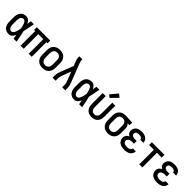

<svg xmlns="http://www.w3.org/2000/svg" viewBox="427 -2456 4145 4145"><g transform="rotate(45 2500.0 -383.0)"><path d="M219 8Q249 8 276 -7.5Q303 -23 320.5 -47.5Q338 -72 351 -100Q358 -50 366 0H459Q445 -67 431.5 -134.5Q418 -202 403 -268Q418 -334 430.5 -399.5Q443 -465 457 -530H364Q357 -483 350 -435Q337 -462 319.5 -485.5Q302 -509 275.5 -523.5Q249 -538 219 -538Q180 -538 143.5 -523.5Q107 -509 83 -477Q59 -445 50 -407Q41 -369 41 -330V-200Q41 -161 50 -123Q59 -85 83 -53Q107 -21 143.5 -6.5Q180 8 219 8ZM219 -76Q198 -76 179.5 -87.5Q161 -99 151 -118Q141 -137 137.5 -158Q134 -179 134 -200V-330Q134 -351 137.5 -372Q141 -393 151 -412.5Q161 -432 179.5 -443Q198 -454 219 -454Q242 -454 259.5 -437Q277 -420 286 -399.5Q295 -379 302 -357.5Q309 -336 314 -313.5Q319 -291 324 -269Q320 -250 316 -231Q312 -212 307 -193Q302 -174 295.5 -155.5Q289 -137 279.5 -120Q270 -103 254.5 -89.5Q239 -76 219 -76Z M580 0H674V-446H827V0H920V-446H955V-530H546V-446H580Z M1250 8Q1283 8 1315.5 0.5Q1348 -7 1375 -26.5Q1402 -46 1420 -74Q1438 -102 1444.5 -134.5Q1451 -167 1451 -200V-330Q1451 -363 1444.5 -395.5Q1438 -428 1420 -456Q1402 -484 1375 -503.5Q1348 -523 1315.5 -530.5Q1283 -538 1250 -538Q1217 -538 1185 -530.5Q1153 -523 1125.5 -503.5Q1098 -484 1080.5 -456Q1063 -428 1056 -395.5Q1049 -363 1049 -330V-200Q1049 -167 1056 -134.5Q1063 -102 1080.5 -74Q1098 -46 1125.5 -26.5Q1153 -7 1185 0.5Q1217 8 1250 8ZM1250 -76Q1227 -76 1204.5 -84.5Q1182 -93 1167.5 -112Q1153 -131 1147.5 -154Q1142 -177 1142 -200V-330Q1142 -353 1147.5 -376Q1153 -399 1167.5 -418Q1182 -437 1204.5 -445.5Q1227 -454 1250 -454Q1273 -454 1295.5 -445.5Q1318 -437 1332.5 -418Q1347 -399 1352.5 -376Q1358 -353 1358 -330V-200Q1358 -177 1352.5 -154Q1347 -131 1332.5 -112Q1318 -93 1295.5 -84.5Q1273 -76 1250 -76Z M1557 0H1650V-74Q1650 -104 1659 -133Q1668 -162 1678 -190L1748 -380L1822 -190Q1833 -162 1841.5 -133Q1850 -104 1850 -74V0H1943V-74Q1943 -112 1933 -148.5Q1923 -185 1909 -220L1742 -649Q1735 -668 1733 -688Q1731 -708 1731 -728V-735H1638V-728Q1638 -700 1641.5 -672.5Q1645 -645 1655 -619L1701 -501L1591 -220Q1577 -185 1567 -148.5Q1557 -112 1557 -74Z M2219 8Q2249 8 2276 -7.5Q2303 -23 2320.5 -47.5Q2338 -72 2351 -100Q2358 -50 2366 0H2459Q2445 -67 2431.5 -134.5Q2418 -202 2403 -268Q2418 -334 2430.5 -399.5Q2443 -465 2457 -530H2364Q2357 -483 2350 -435Q2337 -462 2319.5 -485.5Q2302 -509 2275.5 -523.5Q2249 -538 2219 -538Q2180 -538 2143.5 -523.5Q2107 -509 2083 -477Q2059 -445 2050 -407Q2041 -369 2041 -330V-200Q2041 -161 2050 -123Q2059 -85 2083 -53Q2107 -21 2143.5 -6.5Q2180 8 2219 8ZM2219 -76Q2198 -76 2179.5 -87.5Q2161 -99 2151 -118Q2141 -137 2137.5 -158Q2134 -179 2134 -200V-330Q2134 -351 2137.5 -372Q2141 -393 2151 -412.5Q2161 -432 2179.5 -443Q2198 -454 2219 -454Q2242 -454 2259.5 -437Q2277 -420 2286 -399.5Q2295 -379 2302 -357.5Q2309 -336 2314 -313.5Q2319 -291 2324 -269Q2320 -250 2316 -231Q2312 -212 2307 -193Q2302 -174 2295.5 -155.5Q2289 -137 2279.5 -120Q2270 -103 2254.5 -89.5Q2239 -76 2219 -76Z M2735 -560 2887 -714 2813 -774 2675 -609ZM2750 8Q2782 8 2814 0Q2846 -8 2872 -28Q2898 -48 2914.5 -76Q2931 -104 2937 -136Q2943 -168 2943 -200V-530H2850V-200Q2850 -178 2845.5 -155.5Q2841 -133 2828 -114Q2815 -95 2794 -85.5Q2773 -76 2750 -76Q2728 -76 2706.5 -85.5Q2685 -95 2672.5 -114Q2660 -133 2655 -155.5Q2650 -178 2650 -200V-530H2557V-200Q2557 -168 2563.5 -136Q2570 -104 2586.5 -76Q2603 -48 2629 -28Q2655 -8 2686.5 0Q2718 8 2750 8Z M3250 8Q3282 8 3314 0Q3346 -8 3373 -27.5Q3400 -47 3417 -75Q3434 -103 3440.5 -135Q3447 -167 3447 -200V-330Q3447 -352 3442.5 -374Q3438 -396 3426.5 -415.5Q3415 -435 3399 -450L3457 -446V-530L3251 -538H3250Q3217 -538 3185 -530.5Q3153 -523 3125.5 -503.5Q3098 -484 3080.5 -456Q3063 -428 3056 -395.5Q3049 -363 3049 -330V-200Q3049 -167 3056 -135Q3063 -103 3080.5 -74.5Q3098 -46 3125 -26.5Q3152 -7 3184.5 0.5Q3217 8 3250 8ZM3250 -76Q3226 -76 3204 -84.5Q3182 -93 3167.5 -112Q3153 -131 3147.5 -154Q3142 -177 3142 -200V-330Q3142 -353 3147.5 -376Q3153 -399 3168 -418Q3183 -437 3205 -445.5Q3227 -454 3250 -454Q3273 -454 3294.5 -445Q3316 -436 3330 -417Q3344 -398 3349 -375.5Q3354 -353 3354 -330V-200Q3354 -177 3349 -154.5Q3344 -132 3330 -113Q3316 -94 3294.5 -85Q3273 -76 3250 -76Z M3748 8Q3784 8 3819.5 1Q3855 -6 3885.5 -25Q3916 -44 3934.5 -76.5Q3953 -109 3953 -145H3860Q3859 -126 3847.5 -111Q3836 -96 3819 -88.5Q3802 -81 3784 -78.5Q3766 -76 3748 -76Q3729 -76 3709.5 -79Q3690 -82 3672.5 -91Q3655 -100 3644.5 -117Q3634 -134 3634 -153Q3634 -173 3644.5 -191Q3655 -209 3673 -218Q3691 -227 3710.5 -230.5Q3730 -234 3750 -234H3808V-318H3750Q3733 -318 3716 -320.5Q3699 -323 3683.5 -331.5Q3668 -340 3659 -355Q3650 -370 3650 -387Q3650 -387 3650 -387Q3650 -387 3650 -387Q3650 -404 3659 -418.5Q3668 -433 3683 -441Q3698 -449 3714.5 -451.5Q3731 -454 3748 -454Q3769 -454 3790 -449Q3811 -444 3827.5 -428Q3844 -412 3844 -391H3937Q3937 -425 3921 -455.5Q3905 -486 3876.5 -505Q3848 -524 3814.5 -531Q3781 -538 3748 -538Q3713 -538 3679.5 -531Q3646 -524 3617 -505Q3588 -486 3572.5 -454.5Q3557 -423 3557 -389Q3557 -365 3564.5 -342.5Q3572 -320 3590 -303.5Q3608 -287 3629 -277Q3604 -267 3582.5 -249Q3561 -231 3551 -205Q3541 -179 3541 -152Q3541 -115 3558 -81Q3575 -47 3606.5 -27Q3638 -7 3674.5 0.5Q3711 8 3748 8Z M4203 0H4297V-446H4443V-530H4057V-446H4203Z M4748 8Q4784 8 4819.5 1Q4855 -6 4885.5 -25Q4916 -44 4934.5 -76.5Q4953 -109 4953 -145H4860Q4859 -126 4847.5 -111Q4836 -96 4819 -88.5Q4802 -81 4784 -78.5Q4766 -76 4748 -76Q4729 -76 4709.5 -79Q4690 -82 4672.5 -91Q4655 -100 4644.5 -117Q4634 -134 4634 -153Q4634 -173 4644.5 -191Q4655 -209 4673 -218Q4691 -227 4710.5 -230.5Q4730 -234 4750 -234H4808V-318H4750Q4733 -318 4716 -320.5Q4699 -323 4683.5 -331.5Q4668 -340 4659 -355Q4650 -370 4650 -387Q4650 -387 4650 -387Q4650 -387 4650 -387Q4650 -404 4659 -418.5Q4668 -433 4683 -441Q4698 -449 4714.5 -451.5Q4731 -454 4748 -454Q4769 -454 4790 -449Q4811 -444 4827.5 -428Q4844 -412 4844 -391H4937Q4937 -425 4921 -455.5Q4905 -486 4876.5 -505Q4848 -524 4814.5 -531Q4781 -538 4748 -538Q4713 -538 4679.5 -531Q4646 -524 4617 -505Q4588 -486 4572.5 -454.5Q4557 -423 4557 -389Q4557 -365 4564.5 -342.5Q4572 -320 4590 -303.5Q4608 -287 4629 -277Q4604 -267 4582.5 -249Q4561 -231 4551 -205Q4541 -179 4541 -152Q4541 -115 4558 -81Q4575 -47 4606.5 -27Q4638 -7 4674.5 0.5Q4711 8 4748 8Z"/></g></svg>

Font: Iosevka SS08 Medium
Style: Regular
Weight: 500
Monospace: yes
Designer: Belleve Invis
Foundry: Belleve Invis
Version: Version 3.4.3; ttfautohint (v1.8.3)